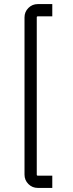

<svg xmlns="http://www.w3.org/2000/svg" viewBox="-20 -820 355 940"><path d="M165 -800H236V-740H165Q160 -740 160 -735V35Q160 40 165 40H236V100H165Q138 100 119 81Q100 62 100 35V-735Q100 -762 119 -781Q138 -800 165 -800Z"/></svg>

Font: Unageo
Style: Light
Weight: 300
Designer: Richard Sepsi
Foundry: Richard Sepsi
Version: Version 2.000